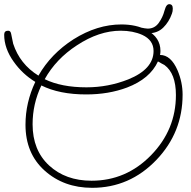

<svg xmlns="http://www.w3.org/2000/svg" viewBox="-66 -842 915 919"><path d="M375 57Q239 57 147 -26Q56 -108 56 -245Q56 -351 103 -450Q42 -487 0 -546Q-46 -610 -46 -676Q-46 -695 -27 -695Q-15 -695 -12.5 -679.5Q-10 -664 -3 -633Q29 -535 118 -480Q178 -585 286 -654Q399 -725 515 -725Q586 -725 637 -698Q702 -663 702 -598Q702 -593 701.5 -588.5Q701 -584 700 -579Q752 -579 784 -505Q808 -448 808 -389Q808 -208 683 -77Q555 57 375 57ZM348 -424Q452 -424 548 -462Q669 -511 669 -598Q669 -650 615 -675Q570 -695 512 -695Q408 -695 302 -625Q202 -560 148 -463Q228 -424 348 -424ZM372 23Q538 23 657 -99Q776 -221 776 -387Q776 -491 721 -531Q716 -533 708.5 -537.5Q701 -542 690 -548Q652 -465 542 -423Q454 -390 347 -390Q218 -390 132 -433Q90 -345 90 -247Q90 -123 169 -50Q248 23 372 23ZM647 -683Q623 -683 613 -691Q610 -693 609 -699.5Q608 -706 608 -710Q619 -708 627 -706.5Q635 -705 641 -705Q674 -705 693.5 -732Q713 -759 721 -790Q726 -808 731.5 -815Q737 -822 744 -822Q761 -822 761 -801Q761 -794 760 -788Q759 -782 757 -777Q743 -737 715.5 -710Q688 -683 647 -683Z"/></svg>

Font: Send Flowers
Style: Regular
Weight: 400
Designer: Robert E. Leuschke
Foundry: Robert E. Leuschke
Version: Version 1.010; ttfautohint (v1.8.4.7-5d5b)